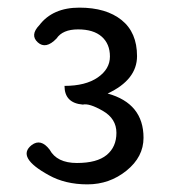

<svg xmlns="http://www.w3.org/2000/svg" viewBox="-20 -911 450 503"><path d="M262 -666Q356 -640 356 -550Q356 -500 311.5 -464Q267 -428 209 -428Q151 -428 108 -452Q22 -499 63 -531Q87 -549 110 -519Q129 -484 181.5 -484Q234 -484 259.5 -505Q285 -526 285 -563Q285 -600 249.5 -620.5Q214 -641 197 -637Q149 -641 149 -686Q204 -686 236 -708Q268 -730 268 -763Q268 -796 246.5 -815Q225 -834 184.5 -834Q144 -834 128 -810Q100 -781 79 -800Q58 -819 83 -845Q118 -891 188 -891Q258 -891 298.5 -858.5Q339 -826 339 -764Q339 -702 262 -666Z"/></svg>

Font: Raw Maruko Gothic CJK TC
Style: Regular
Weight: 400
Version: Version 1.001